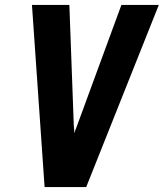

<svg xmlns="http://www.w3.org/2000/svg" viewBox="-20 -755 661 775"><path d="M328 0H160L109 -735H260L278 -245Q279 -238 279.5 -231Q280 -224 280 -217Q282 -224 284.5 -231Q287 -238 290 -245L470 -735H621Z"/></svg>

Font: Iosevka Aile Heavy Oblique
Style: Regular
Weight: 900
Italic angle: -9°
Designer: Belleve Invis
Foundry: Belleve Invis
Version: Version 31.1.0; ttfautohint (v1.8.4)